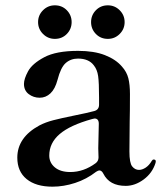

<svg xmlns="http://www.w3.org/2000/svg" viewBox="-20 -687 610 721"><path d="M565 -81 564 -75Q552 -37 519.5 -13Q487 11 452 11Q391 11 368 -35Q362 -47 353 -47Q349 -47 341 -42Q305 -14 262 0Q219 14 177 14Q115 14 80 -14.5Q45 -43 45 -95Q45 -171 128 -216Q151 -228 180 -235.5Q209 -243 258 -253Q308 -263 334 -270Q352 -275 352 -294V-320Q352 -377 348.5 -401.5Q345 -426 332 -442Q313 -467 273 -467Q246 -467 227 -450.5Q208 -434 196 -387Q187 -353 169.5 -336.5Q152 -320 129 -320Q106 -320 88 -333.5Q70 -347 70 -372Q70 -391 85.5 -419.5Q101 -448 146 -472Q191 -496 273 -496Q333 -496 374 -480Q415 -464 438 -437Q456 -417 462 -393Q468 -369 468 -334Q468 -266 467 -230L466 -118Q466 -75 476.5 -62Q487 -49 502 -49Q514 -49 527 -57.5Q540 -66 550 -83Q553 -88 557 -88Q565 -88 565 -81ZM339 -74Q350 -82 350 -96L349 -130L351 -222Q351 -242 335 -242L326 -240Q243 -217 204 -183.5Q165 -150 165 -103Q165 -76 186 -58.5Q207 -41 244 -41Q294 -41 339 -74ZM186 -667Q160 -667 141.5 -648.5Q123 -630 123 -604Q123 -578 141.5 -559.5Q160 -541 186 -541Q213 -541 231 -559.5Q249 -578 249 -604Q249 -630 231 -648.5Q213 -667 186 -667ZM385 -667Q358 -667 340 -648.5Q322 -630 322 -604Q322 -578 340 -559.5Q358 -541 385 -541Q411 -541 429.5 -559.5Q448 -578 448 -604Q448 -630 429.5 -648.5Q411 -667 385 -667Z"/></svg>

Font: Shippori Mincho B1
Style: Bold
Weight: 700
Designer: FONTDASU
Foundry: FONTDASU / Google Inc. / but / Adobe
Version: Version 3.110; ttfautohint (v1.8.3)